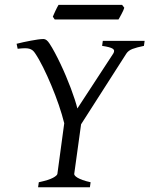

<svg xmlns="http://www.w3.org/2000/svg" viewBox="-20 -787 628 807"><path d="M357.9 0H140.1L143.1 -21Q185.5 -30.3 202.9 -39.8Q220.2 -49.3 221.2 -56.2L250 -269Q241.2 -304.7 227.1 -345.9Q212.9 -387.2 196 -427.5Q179.2 -467.8 161.4 -503.7Q143.6 -539.6 127 -564Q122.1 -571.3 116.5 -575.7Q110.8 -580.1 102.8 -582.3Q94.7 -584.5 83 -584.2Q71.3 -584 54.2 -582L49.8 -603Q63 -606.4 78.9 -609.9Q94.7 -613.3 110.4 -616.2Q126 -619.1 139.9 -621.1Q153.8 -623 163.1 -623Q175.8 -623 188 -604Q198.7 -587.9 210.4 -565.9Q222.2 -543.9 234.1 -518.8Q246.1 -493.7 257.1 -467.5Q268.1 -441.4 277.6 -416.3Q287.1 -391.1 294.2 -369.1Q301.3 -347.2 305.2 -331.1L456.1 -562Q464.4 -575.7 453.4 -582.5Q442.4 -589.4 409.2 -594.2L412.1 -615.2H587.9L585 -594.2Q554.2 -587.9 536.9 -581.3Q519.5 -574.7 511.2 -562L320.8 -264.6L292 -56.2Q291.5 -53.2 294.7 -49.1Q297.9 -44.9 305.9 -40Q314 -35.2 327.4 -30.3Q340.8 -25.4 360.8 -21ZM502.4 -754.4Q501 -749 497.8 -742.2Q494.6 -735.4 491 -728.5Q487.3 -721.7 483.9 -715.3Q480.5 -709 478 -705.1H210L202.1 -716.8Q204.1 -721.7 207 -728.3Q210 -734.9 213.1 -741.7Q216.3 -748.5 219.7 -755.1Q223.1 -761.7 226.1 -766.6H493.2Z"/></svg>

Font: Gentium Plus APac
Style: Italic
Weight: 400
Italic angle: -8°
Designer: J. Victor Gaultney, Annie Olsen, Iska Routamaa, Becca Hirsbrunner
Foundry: SIL International
Version: Version 5.000